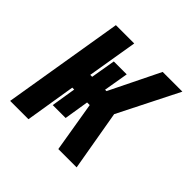

<svg xmlns="http://www.w3.org/2000/svg" viewBox="-139 -649 778 778"><g transform="rotate(45 250.0 -260.0)"><path d="M18 0 104 -520H209L173 -304H184L202 -410H276L258 -304H266L372 -520H485L354 -260L399 0H294L258 -216H243L226 -110H152L169 -216H158L123 0Z"/></g></svg>

Font: Iosevka Term Curly Extrabold
Style: Italic
Weight: 800
Italic angle: -9°
Designer: Belleve Invis
Foundry: Belleve Invis
Version: Version 32.3.0